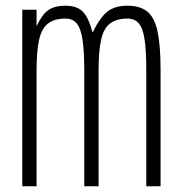

<svg xmlns="http://www.w3.org/2000/svg" viewBox="-20 -652 640 672"><path d="M58 0V-618H108V-560Q127 -601 149 -616.5Q171 -632 209 -632Q249 -632 269.5 -611.5Q290 -591 304 -538Q330 -591 356 -611.5Q382 -632 426 -632Q470 -632 495.5 -611.5Q521 -591 531.5 -541.5Q542 -492 542 -406V0H492V-406Q492 -475 486 -514.5Q480 -554 465.5 -570.5Q451 -587 426 -587Q388 -587 365.5 -570Q343 -553 334 -513.5Q325 -474 325 -404V0H275V-400Q275 -471 269 -512Q263 -553 248.5 -570Q234 -587 209 -587Q171 -587 148.5 -570Q126 -553 117 -513.5Q108 -474 108 -404V0Z"/></svg>

Font: Victor Mono Thin
Style: Regular
Weight: 100
Monospace: yes
Designer: Rune Bjørnerås
Version: Version 1.561;gftools[0.9.30]